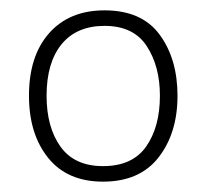

<svg xmlns="http://www.w3.org/2000/svg" viewBox="-20 -744 397 371"><path d="M323 -559Q323 -487 286.5 -440Q250 -393 179 -393Q110 -393 73 -439Q36 -485 36 -559Q36 -636 75 -680Q114 -724 182 -724Q254 -724 288.5 -677Q323 -630 323 -559ZM70 -559Q70 -498 97 -460.5Q124 -423 179 -423Q236 -423 262.5 -461Q289 -499 289 -559Q289 -616 263.5 -655Q238 -694 182 -694Q128 -694 99 -658.5Q70 -623 70 -559Z"/></svg>

Font: Noto Sans Khmer UI ExtraLight
Style: Regular
Weight: 200
Designer: Danh Hong and the Monotype Design Team
Foundry: Monotype Imaging Inc.
Version: Version 2.002; ttfautohint (v1.8.4.7-5d5b)